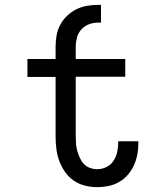

<svg xmlns="http://www.w3.org/2000/svg" viewBox="-20 -763 640 791"><path d="M380 8Q354 8 329 1.5Q304 -5 283 -19.5Q262 -34 247 -56Q232 -78 223.5 -102Q215 -126 212 -151.5Q209 -177 209 -203V-446H93V-520H209V-570Q209 -593 213 -616.5Q217 -640 228 -660.5Q239 -681 256 -697.5Q273 -714 294 -724.5Q315 -735 338 -739Q361 -743 385 -743H396V-670H385Q365 -670 346.5 -663Q328 -656 315 -641.5Q302 -627 297 -608Q292 -589 292 -570V-520H496V-447H292V-203Q292 -188 293 -172.5Q294 -157 298 -142.5Q302 -128 308.5 -113.5Q315 -99 325 -88Q335 -77 350 -71.5Q365 -66 380 -66Q400 -66 418 -74.5Q436 -83 447 -99.5Q458 -116 462.5 -135.5Q467 -155 467 -175V-181H550V-171Q550 -148 545.5 -125Q541 -102 531 -80.5Q521 -59 505.5 -41.5Q490 -24 469.5 -12.5Q449 -1 426 3.5Q403 8 380 8Z"/></svg>

Font: Nova
Style: Regular
Weight: 400
Monospace: yes
Designer: Belleve Invis
Foundry: Belleve Invis
Version: Version 24.1.4; ttfautohint (v1.8.4)